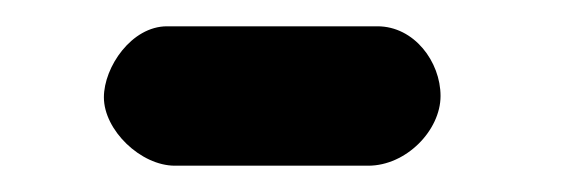

<svg xmlns="http://www.w3.org/2000/svg" viewBox="-20 -373 427 146"><path d="M59 -299C59 -274 87 -247 113 -247H260C289 -247 315 -274 315 -300C315 -326 295 -353 267 -353H107C80 -353 59 -322 59 -299Z"/></svg>

Font: Asimov Print
Style: Regular
Weight: 500
Designer: Google
Version: Version 2.000980: 2014